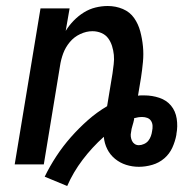

<svg xmlns="http://www.w3.org/2000/svg" viewBox="-20 -548 640 640"><path d="M204 72 129 41Q146 6 168 -27.5Q190 -61 216.5 -91Q243 -121 273 -147.5Q303 -174 337 -194L355 -303Q357 -318 359 -334Q361 -350 359.5 -365Q358 -380 353.5 -394.5Q349 -409 340.5 -420.5Q332 -432 318 -438Q304 -444 288 -444Q268 -444 247.5 -434.5Q227 -425 212.5 -407.5Q198 -390 190.5 -369.5Q183 -349 180 -328L126 0H29L115 -520H212L199 -445Q210 -463 225.5 -479Q241 -495 259.5 -506.5Q278 -518 298.5 -523Q319 -528 339 -528Q366 -528 389.5 -518Q413 -508 427 -488Q441 -468 447.5 -443.5Q454 -419 456.5 -393.5Q459 -368 456.5 -341.5Q454 -315 450 -289L440 -229Q445 -230 450.5 -230Q456 -230 461 -230Q487 -230 511 -222Q535 -214 550 -196Q565 -178 569 -152.5Q573 -127 568 -101V-99Q564 -77 554.5 -56Q545 -35 527.5 -20Q510 -5 487.5 1.5Q465 8 443 8Q421 8 400.5 1.5Q380 -5 363.5 -18.5Q347 -32 337.5 -51Q328 -70 326 -92Q287 -57 255.5 -15.5Q224 26 204 72ZM443 -64Q451 -64 460 -68Q469 -72 474.5 -79Q480 -86 483 -94.5Q486 -103 487 -111Q489 -120 488.5 -129Q488 -138 483.5 -145Q479 -152 471 -155Q463 -158 454 -158Q447 -158 440.5 -157Q434 -156 427 -154V-150Q425 -140 421.5 -129Q418 -118 417 -108Q415 -100 416 -92.5Q417 -85 420 -78.5Q423 -72 429 -68Q435 -64 443 -64Z"/></svg>

Font: Iosevka Custom Medium
Style: Italic
Weight: 500
Italic angle: -9°
Designer: Belleve Invis
Foundry: Belleve Invis
Version: Version 27.0.1